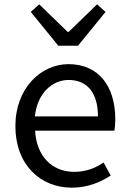

<svg xmlns="http://www.w3.org/2000/svg" viewBox="-20 -853 594 886"><path d="M311 13C385 13 443 -12 491 -43L458 -103C418 -76 375 -60 322 -60C219 -60 148 -134 142 -250H508C510 -263 512 -282 512 -302C512 -457 434 -557 296 -557C170 -557 51 -447 51 -271C51 -92 167 13 311 13ZM141 -316C152 -422 220 -484 297 -484C382 -484 432 -425 432 -316ZM249 -642H340L467 -798L428 -833L297 -706H292L161 -833L122 -798Z"/></svg>

Font: Microsoft YaHei
Style: Regular
Weight: 400
Designer: Ryoko NISHIZUKA 西塚涼子 (kana, bopomofo & ideographs); Paul D. Hunt (Latin, Greek & Cyrillic); Sandoll Communications 산돌커뮤니
Foundry: Adobe
Version: Version 2.001;hotconv 1.0.111;makeotfexe 2.5.65597